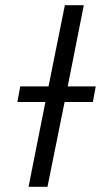

<svg xmlns="http://www.w3.org/2000/svg" viewBox="-20 -720 398 740"><path d="M90 0 155 -327H47L58 -387H167L230 -700H303L241 -387H349L338 -327H229L163 0Z"/></svg>

Font: Montserrat
Style: Italic
Weight: 400
Italic angle: -11.3°
Designer: Julieta Ulanovsky
Foundry: Julieta Ulanovsky
Version: Version 9.000; ttfautohint (v1.8.4.7-5d5b)